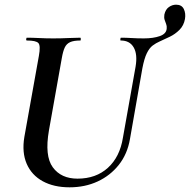

<svg xmlns="http://www.w3.org/2000/svg" viewBox="-20 -786 811 820"><path d="M588 -494 535 -192Q524 -128 487.5 -82Q451 -36 397 -11Q343 14 277 14Q210 14 162.5 -12Q115 -38 94 -86.5Q73 -135 84 -201L146 -547Q154 -591 144 -602Q134 -613 95 -613Q91 -613 92 -619Q93 -625 94 -625Q118 -625 147 -623.5Q176 -622 207 -622Q242 -622 271.5 -623.5Q301 -625 323 -625Q325 -625 325 -619Q325 -613 323 -613Q295 -613 279.5 -606Q264 -599 256.5 -583Q249 -567 244 -538L189 -229Q170 -120 205.5 -71.5Q241 -23 311 -23Q390 -23 441 -69.5Q492 -116 505 -198L559 -501Q568 -554 551 -583.5Q534 -613 496 -613Q493 -613 494 -619Q495 -625 496 -625Q519 -625 542.5 -623.5Q566 -622 594 -622Q635 -622 663 -632Q691 -642 692 -665Q693 -675 689.5 -683.5Q686 -692 683 -701.5Q680 -711 682 -724Q687 -746 701.5 -756Q716 -766 732 -766Q756 -766 765 -747.5Q774 -729 770 -705Q765 -677 746.5 -658.5Q728 -640 705 -629Q682 -618 662 -609Q646 -602 632 -591.5Q618 -581 607 -558.5Q596 -536 588 -494Z"/></svg>

Font: Cormorant Light
Style: Bold Italic
Weight: 700
Italic angle: -10°
Version: Version 4.000